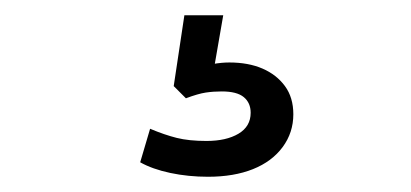

<svg xmlns="http://www.w3.org/2000/svg" viewBox="-20 -40 540 252"><path d="M253 192Q227 192 203.5 187Q180 182 164 173L177 129Q196 137 212 141Q228 145 251 145Q277 145 293 135.5Q309 126 309 108Q309 95 300 87.5Q291 80 271 80Q260 80 250 81.5Q240 83 224 89L208 73L222 -20H273L260 55L236 49Q248 46 259.5 44Q271 42 281 42Q306 42 324.5 50Q343 58 354 73Q365 88 365 110Q365 134 351 153Q337 172 312 182Q287 192 253 192Z"/></svg>

Font: NunitoSans1
Style: Book
Weight: 400
Designer: Vernon Adams
Foundry: Vernon Adams
Version: Version 3.101;gftools[0.9.27]